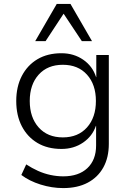

<svg xmlns="http://www.w3.org/2000/svg" viewBox="-20 -773 670 981"><path d="M303 188Q245 188 187.5 170Q130 152 89 121L114 67Q143 86 174 100Q205 114 238 121Q271 128 303 128Q382 128 426.5 86Q471 44 471 -30V-130H470Q452 -77 404.5 -44.5Q357 -12 294 -12Q223 -12 171.5 -42.5Q120 -73 91.5 -128Q63 -183 63 -257Q63 -330 91.5 -385Q120 -440 171.5 -470.5Q223 -501 294 -501Q357 -501 405 -468Q453 -435 471 -379H472V-492H536V-38Q536 32 508 82.5Q480 133 428 160.5Q376 188 303 188ZM301 -71Q379 -71 424.5 -122Q470 -173 470 -257Q470 -341 424.5 -391.5Q379 -442 301 -442Q223 -442 177.5 -391.5Q132 -341 132 -257Q132 -173 177.5 -122Q223 -71 301 -71ZM160 -563 270 -753H340L450 -563H398L305 -703L213 -563Z"/></svg>

Font: Nunito Sans 8pt Light
Style: Regular
Weight: 300
Version: Version 3.101;gftools[0.9.27]